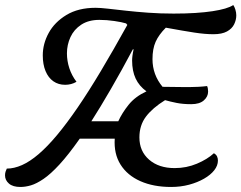

<svg xmlns="http://www.w3.org/2000/svg" viewBox="-102 -721 959 763"><path d="M-21 22Q-51 22 -66.5 8.5Q-82 -5 -82 -24Q-82 -32 -80 -38.5Q-78 -45 -75 -51Q-46 -51 -14.5 -65Q17 -79 51.5 -108.5Q86 -138 124.5 -184Q163 -230 206.5 -293.5Q250 -357 299 -439Q348 -521 404 -622L399 -628Q383 -633 352.5 -637.5Q322 -642 293 -642Q250 -642 221 -623Q192 -604 178 -573.5Q164 -543 164 -509Q164 -479 173.5 -450Q183 -421 202 -396Q192 -390 180.5 -387Q169 -384 157 -384Q130 -384 110 -398Q90 -412 79 -438.5Q68 -465 68 -501Q68 -547 91.5 -590Q115 -633 162 -661.5Q209 -690 278 -690Q296 -690 327 -686.5Q358 -683 398.5 -678.5Q439 -674 487 -670.5Q535 -667 588 -667Q636 -667 674.5 -669.5Q713 -672 742.5 -676.5Q772 -681 792.5 -687Q813 -693 825 -701Q830 -694 833.5 -682.5Q837 -671 837 -660Q837 -642 828.5 -624.5Q820 -607 800 -596Q780 -585 746 -585Q713 -585 670.5 -591.5Q628 -598 557 -611Q529 -583 516.5 -555Q504 -527 504 -486Q504 -455 514 -427.5Q524 -400 544 -376L628 -375Q637 -375 652.5 -375Q668 -375 686.5 -376Q705 -377 721 -379Q723 -375 724 -369Q725 -363 725 -357Q725 -337 708 -322Q691 -307 658 -307Q625 -307 600 -312Q575 -317 554 -323Q504 -292 478 -257.5Q452 -223 452 -175Q452 -120 490.5 -86.5Q529 -53 592 -53Q639 -53 680.5 -70.5Q722 -88 748 -112Q757 -107 760.5 -99.5Q764 -92 764 -83Q764 -63 749.5 -44.5Q735 -26 709 -11Q683 4 649.5 13Q616 22 578 22Q508 22 456 -1Q404 -24 377 -67Q350 -110 354 -170H215Q170 -106 134.5 -67.5Q99 -29 71 -10Q43 9 21 15.5Q-1 22 -21 22ZM261 -239H368Q383 -272 409 -304.5Q435 -337 480 -358Q451 -379 437 -409Q423 -439 423 -481Q423 -489 424.5 -500.5Q426 -512 429 -525H426Q382 -442 338.5 -367Q295 -292 261 -239Z"/></svg>

Font: Sansita Swashed Light
Style: Regular
Weight: 300
Designer: Pablo Cosgaya
Foundry: Omnibus-Type
Version: Version 1.003